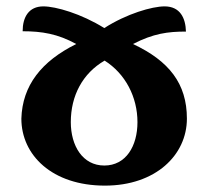

<svg xmlns="http://www.w3.org/2000/svg" viewBox="-20 -569 654 602"><path d="M116 -549C70 -549 51 -515 51 -471C111 -471 161 -463 219 -431C110 -377 50 -301 47 -197C47 -83 143 13 309 13C468 13 566 -83 566 -197C566 -307 510 -378 397 -431C461 -464 506 -470 563 -470C562 -512 545 -549 496 -549C457 -549 377 -526 307 -481C235 -526 155 -549 116 -549ZM308 -379C373 -338 411 -265 411 -186C411 -111 375 -50 307 -50C239 -50 202 -112 202 -186C202 -269 239 -339 308 -379Z"/></svg>

Font: Noto Serif Georgian Bold
Style: Regular
Weight: 700
Designer: Monotype Design Team, Akaki Razmadze
Foundry: Google LLC
Version: Version 2.003